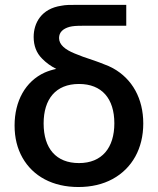

<svg xmlns="http://www.w3.org/2000/svg" viewBox="-20 -755 650 790"><path d="M302.5 14.5C356 14.5 403 3.5 443.5 -18.5C524 -62.5 569.5 -144.5 569.5 -247C569.5 -349 524.5 -430.5 444.5 -474.5C432.5 -481 420 -486.5 407 -491C396.5 -495.5 384 -500 368.5 -505.5C333 -517 305.5 -527 287 -535C249 -550.5 223 -570.5 223 -598.5C223 -622.5 239.5 -637 266 -644.5C280 -648 294.5 -649 319 -649H499.5V-735H295.5C269 -735 249.5 -735 233 -731.5C149.5 -719.5 118.5 -659.5 118.5 -603C118.5 -566.5 130 -537 153 -514C170 -496.5 189.5 -482.5 211.5 -471.5C195 -468 179 -463 164 -456.5C84 -420 40 -338.5 40 -238.5C40 -188 51 -144 72.5 -106C116 -29.5 197 14.5 302.5 14.5ZM305 -84C211 -84 159.5 -144 159.5 -247C159.5 -347 209 -409.5 305 -409.5C399 -409.5 450.5 -349.5 450.5 -247.5C450.5 -147.5 400 -84 305 -84Z"/></svg>

Font: Vela Sans SemBd
Style: Regular
Weight: 600
Designer: Principal design: Mikhail Sharanda - project Manrope.
Design modification: Ravid Balaliev
Foundry: Mikhail Sharanda
Version: Version 1.001